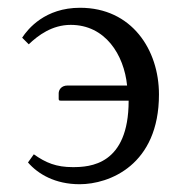

<svg xmlns="http://www.w3.org/2000/svg" viewBox="-20 -462 461 494"><path d="M307 -242H154C137 -242 131 -230 131 -222V-208C131 -204 132 -203 137 -203H311C311 -37 211 -32 167 -32C125 -32 98 -43 67 -65L52 -44C78 -14 122 12 185 12C261 12 389 -37 389 -219C389 -334 319 -442 186 -442C96 -442 52 -388 37 -365L54 -348C78 -371 114 -398 162 -398C251 -398 299 -321 307 -242Z"/></svg>

Font: Libertinus Sans
Style: Regular
Weight: 400
Designer: Philipp H. Poll, Khaled Hosny
Foundry: Caleb Maclennan
Version: Version 7.050;RELEASE